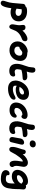

<svg xmlns="http://www.w3.org/2000/svg" viewBox="2200 -3022 1054 5551"><g transform="rotate(90 2727.5 -246.0)"><path d="M38.1 261.2Q5.4 261.2 -14.4 236.6Q-34.2 211.9 -24.9 167Q-20 141.6 -2.7 95.9Q14.6 50.3 22.9 7.8Q39.6 -75.7 48.3 -207.3Q57.1 -338.9 64 -391.1Q68.4 -415.5 84.5 -433.8Q100.6 -452.1 127 -452.1Q130.9 -452.1 131.8 -451.2Q148.4 -478.5 183.1 -489.7Q217.8 -501 275.9 -501Q371.6 -501 442.6 -466.1Q513.7 -431.2 547.4 -362.3Q581.1 -293.5 563 -202.1Q545.9 -119.1 475.1 -71.5Q404.3 -23.9 303.2 -23.9Q236.8 -23.9 189 -45.9Q184.1 4.4 174.8 45.9Q167.5 82 160.4 109.6Q153.3 137.2 141.6 167Q129.9 196.8 116 216.3Q102.1 235.8 82 248.5Q62 261.2 38.1 261.2ZM265.1 -348.1Q247.6 -348.1 219.2 -344.2Q209 -276.4 202.1 -196.8Q206.1 -195.3 217.3 -189.9Q228.5 -184.6 235.1 -181.9Q241.7 -179.2 253.4 -175.5Q265.1 -171.9 278.1 -170.4Q291 -168.9 306.2 -168.9Q347.7 -168.9 375.2 -185.5Q402.8 -202.1 409.2 -233.9Q418.5 -281.2 378.9 -314.7Q339.4 -348.1 265.1 -348.1Z M723.1 12.2Q689 12.2 668 -21.7Q647 -55.7 655.8 -101.1Q673.8 -188 678.7 -241Q683.6 -293.9 675.8 -339.8Q669.9 -383.3 673.8 -407.2Q678.2 -428.7 697 -441.9Q715.8 -455.1 740.7 -455.1Q782.7 -455.1 804.9 -435.1Q827.1 -415 832 -367.2Q894.5 -435.1 959 -473.1Q1023.4 -511.2 1077.1 -511.2Q1113.3 -511.2 1131.3 -487.1Q1149.4 -462.9 1141.1 -421.9Q1136.2 -398.9 1122.3 -381.8Q1108.4 -364.7 1078.1 -353Q1016.1 -329.6 971.7 -303Q927.2 -276.4 896.5 -243.2Q865.7 -210 845.7 -174.1Q825.7 -138.2 809.1 -88.9Q786.6 -27.3 770.5 -7.6Q754.4 12.2 723.1 12.2Z M1407.7 7.8Q1340.3 7.8 1286.4 -14.9Q1232.4 -37.6 1200 -76.2Q1167.5 -114.7 1155 -167.2Q1142.6 -219.7 1153.8 -278.8Q1163.6 -327.1 1193.6 -372.6Q1223.6 -418 1262.9 -449.5Q1302.2 -481 1347.2 -500Q1392.1 -519 1432.1 -519Q1457.5 -519 1479 -507.8H1482.9Q1568.8 -507.8 1625.2 -472.9Q1681.6 -438 1701.9 -378.4Q1722.2 -318.8 1707 -242.2Q1684.1 -128.9 1600.6 -60.5Q1517.1 7.8 1407.7 7.8ZM1301.8 -254.9Q1291 -199.2 1321 -166.5Q1351.1 -133.8 1413.1 -133.8Q1467.3 -133.8 1507.6 -167.5Q1547.9 -201.2 1559.1 -256.8Q1568.8 -305.2 1546.4 -334.5Q1523.9 -363.8 1477.1 -363.8Q1462.9 -363.8 1448.7 -357.4Q1434.6 -351.1 1425 -344Q1415.5 -336.9 1395 -319.8Q1366.2 -296.4 1350.8 -288.1Q1335.4 -279.8 1314 -279.8H1310.1Q1303.2 -261.7 1301.8 -254.9Z M2002.4 13.2Q1938.5 13.2 1893.6 -9.5Q1848.6 -32.2 1826.2 -73Q1803.7 -113.8 1797.9 -170.7Q1792 -227.5 1806.6 -295.9Q1819.3 -355 1847.7 -432.6Q1876 -510.3 1885.7 -550.8Q1893.6 -586.9 1896.7 -629.9Q1899.9 -672.9 1902.8 -688Q1908.7 -713.4 1924.6 -727.3Q1940.4 -741.2 1972.7 -741.2Q2080.6 -741.2 2042.5 -564Q2031.2 -523.4 2019.5 -491.2Q2098.1 -507.8 2173.8 -507.8Q2222.2 -507.8 2250.2 -481.4Q2278.3 -455.1 2271.5 -418.9Q2268.6 -401.4 2255.6 -388.9Q2242.7 -376.5 2223.6 -375Q2134.3 -369.1 2080.8 -361.6Q2027.3 -354 1971.7 -335.9Q1961.9 -296.9 1960.4 -286.1Q1944.3 -209 1961.9 -176Q1979.5 -143.1 2030.8 -143.1Q2053.2 -143.1 2079.1 -150.6Q2105 -158.2 2116.7 -158.2Q2144 -158.2 2156.2 -137.9Q2168.5 -117.7 2162.6 -86.9Q2152.8 -38.6 2110.6 -12.7Q2068.4 13.2 2002.4 13.2Z M2516.1 48.8Q2468.8 48.8 2429.9 38.3Q2391.1 27.8 2364.3 9Q2337.4 -9.8 2318.1 -35.9Q2298.8 -62 2290.5 -93.3Q2282.2 -124.5 2280.5 -159.9Q2278.8 -195.3 2287.1 -232.9Q2299.3 -294.4 2331.5 -352.5Q2363.8 -410.6 2410.2 -456.3Q2456.5 -502 2518.6 -529.5Q2580.6 -557.1 2646.5 -557.1Q2748 -557.1 2800 -501.7Q2852.1 -446.3 2833.5 -353Q2824.2 -305.7 2796.6 -270Q2769 -234.4 2729 -214.1Q2689 -193.8 2643.3 -183.8Q2597.7 -173.8 2546.4 -173.8Q2464.8 -173.8 2432.1 -205.1V-204.1Q2420.4 -146.5 2440.7 -118.7Q2460.9 -90.8 2521.5 -90.8Q2565.4 -90.8 2604 -98.9Q2642.6 -106.9 2668 -118.2Q2693.4 -129.4 2714.1 -140.6Q2734.9 -151.9 2752.7 -159.9Q2770.5 -168 2784.2 -168Q2813 -168 2825.2 -149.7Q2837.4 -131.3 2831.5 -102.1Q2819.8 -43 2730.2 2.9Q2640.6 48.8 2516.1 48.8ZM2632.3 -412.1Q2583 -412.1 2537.1 -376.2Q2491.2 -340.3 2461.4 -284.2Q2465.3 -284.2 2490 -279.5Q2514.6 -274.9 2536.1 -274.9Q2591.3 -274.9 2633.5 -298.1Q2675.8 -321.3 2682.1 -356Q2688 -382.8 2675.5 -397.5Q2663.1 -412.1 2632.3 -412.1Z M3136.2 5.9Q3085.9 5.9 3045.7 -6.3Q3005.4 -18.6 2979 -40.3Q2952.6 -62 2936 -92.5Q2919.4 -123 2916.7 -159.4Q2914.1 -195.8 2920.9 -236.8Q2936.5 -317.4 2991.5 -381.8Q3046.4 -446.3 3123.5 -481.2Q3200.7 -516.1 3284.2 -516.1Q3335 -516.1 3366 -488.5Q3397 -460.9 3387.2 -410.2Q3380.4 -375.5 3360.6 -356.7Q3340.8 -337.9 3317.9 -337.9Q3301.3 -337.9 3288.1 -351.6Q3274.9 -365.2 3262.2 -365.2Q3194.8 -365.2 3139.4 -319.8Q3084 -274.4 3072.3 -216.8Q3056.6 -133.8 3149.9 -133.8Q3179.2 -133.8 3202.1 -140.6Q3225.1 -147.5 3238.3 -157.5Q3251.5 -167.5 3262.2 -177.5Q3272.9 -187.5 3284.2 -194.3Q3295.4 -201.2 3308.1 -201.2Q3334.5 -201.2 3346.2 -183.8Q3357.9 -166.5 3351.1 -130.9Q3337.4 -68.8 3278.3 -31.5Q3219.2 5.9 3136.2 5.9Z M3665.5 13.2Q3600.6 13.2 3555.2 -9.3Q3509.8 -31.7 3487.3 -72Q3464.8 -112.3 3459 -168.5Q3453.1 -224.6 3467.8 -292Q3479.5 -348.6 3506.3 -426Q3533.2 -503.4 3542 -543Q3549.8 -576.2 3552.7 -617.2Q3555.7 -658.2 3559.6 -673.8Q3569.3 -728 3630.9 -728Q3735.4 -728 3700.7 -561Q3692.4 -530.8 3681.6 -497.1Q3760.7 -513.2 3821.8 -513.2Q3868.7 -513.2 3895.8 -486.6Q3922.9 -460 3915.5 -423.8Q3912.6 -406.2 3899.7 -393.8Q3886.7 -381.3 3867.7 -379.9Q3790 -375.5 3738.5 -367.2Q3687 -358.9 3632.8 -340.8Q3623.5 -302.7 3621.6 -291Q3605 -210.4 3622.3 -175.8Q3639.6 -141.1 3689.9 -141.1Q3714.4 -141.1 3741.2 -150.1Q3768.1 -159.2 3779.8 -159.2Q3806.2 -159.2 3818.4 -137.9Q3830.6 -116.7 3824.7 -86.9Q3814.9 -38.1 3773.9 -12.5Q3732.9 13.2 3665.5 13.2Z M4107.9 -577.1Q4057.6 -577.1 4031.2 -605.5Q4004.9 -633.8 4013.2 -675.8Q4020.5 -712.4 4049.8 -732.7Q4079.1 -752.9 4120.1 -752.9Q4170.4 -752.9 4194.8 -722.9Q4219.2 -692.9 4211.9 -657.2Q4206.1 -624.5 4179.2 -600.8Q4152.3 -577.1 4107.9 -577.1ZM3995.1 9.8Q3951.7 9.8 3929.4 -19.3Q3907.2 -48.3 3915 -88.9Q3928.2 -156.2 3939.2 -222.7Q3950.2 -289.1 3955.1 -313Q3963.4 -356.9 3996.6 -386.5Q4029.8 -416 4072.8 -416Q4105.5 -416 4122.8 -393.6Q4140.1 -371.1 4131.8 -330.1Q4127 -303.2 4098.4 -189.9Q4069.8 -76.7 4064.9 -53.2Q4053.7 9.8 3995.1 9.8Z M4693.4 3.9Q4630.9 3.9 4608.2 -71.5Q4585.4 -147 4612.3 -293.9Q4619.1 -331.1 4620.6 -345.2Q4622.1 -359.4 4618.7 -377.9H4612.3Q4573.7 -377.9 4495.4 -281.5Q4417 -185.1 4350.6 -49.8Q4334 -15.6 4314.2 -1.2Q4294.4 13.2 4266.6 13.2Q4235.4 13.2 4218 -8.3Q4200.7 -29.8 4198.7 -66.2Q4196.8 -102.5 4205.6 -150.9Q4216.8 -207 4242.7 -281.5Q4268.6 -356 4279.3 -410.2Q4283.7 -434.1 4300.3 -449Q4316.9 -463.9 4341.3 -463.9Q4375.5 -463.9 4395.3 -439.2Q4415 -414.6 4409.2 -373Q4465.3 -445.8 4530.3 -485.4Q4595.2 -524.9 4654.3 -524.9Q4720.2 -524.9 4752.2 -479.7Q4784.2 -434.6 4770.5 -366.2Q4755.9 -288.6 4750.5 -242.9Q4745.1 -197.3 4748.8 -162.6Q4752.4 -127.9 4768.6 -110.8Q4784.7 -91.8 4779.3 -59.1Q4774.4 -32.2 4752.2 -14.2Q4730 3.9 4693.4 3.9Z M5127.4 256.8Q5083.5 256.8 5046.9 252.2Q5010.3 247.6 4984.1 239.5Q4958 231.4 4937.7 220.7Q4917.5 210 4905 196.8Q4892.6 183.6 4884.3 170.4Q4876 157.2 4873 142.6Q4870.1 127.9 4870.1 115.2Q4870.1 102.5 4872.6 89.8Q4880.9 51.3 4907.2 28.1Q4933.6 4.9 4969.7 4.9Q4997.6 4.9 5007.8 18.1Q5018.1 31.2 5014.6 50.8Q5009.3 80.6 5034.9 96.7Q5060.5 112.8 5130.4 112.8Q5229 112.8 5247.6 22Q5256.3 -21.5 5256.8 -66.2Q5257.3 -110.8 5254.4 -145Q5211.9 -101.1 5158.9 -80.6Q5106 -60.1 5053.7 -60.1Q4948.7 -60.1 4898.7 -117.9Q4848.6 -175.8 4866.7 -269Q4877.9 -325.2 4910.4 -374Q4942.9 -422.9 4987.1 -456.3Q5031.2 -489.7 5085 -508.8Q5138.7 -527.8 5192.4 -527.8Q5289.1 -527.8 5310.5 -462.9Q5322.8 -472.2 5343.8 -472.2Q5387.7 -472.2 5410.2 -447.8Q5432.6 -423.3 5428.7 -391.1Q5422.4 -339.4 5420.2 -281.7Q5418 -224.1 5418.2 -182.4Q5418.5 -140.6 5412.6 -78.6Q5406.7 -16.6 5393.6 48.8Q5373 152.3 5305.4 204.6Q5237.8 256.8 5127.4 256.8ZM5017.6 -262.2Q5006.8 -208 5066.4 -208Q5131.3 -208 5183.8 -242.2Q5236.3 -276.4 5265.6 -342.8Q5253.9 -343.3 5245.1 -349.6Q5236.3 -356 5231.2 -363.5Q5226.1 -371.1 5214.1 -377.4Q5202.1 -383.8 5185.5 -383.8Q5134.8 -383.8 5080.8 -344.7Q5026.9 -305.7 5017.6 -262.2Z"/></g></svg>

Font: Shantell Sans Irregular
Style: Bold Italic
Weight: 700
Italic angle: -11.31°
Designer: Stephen Nixon, Anya Danilova, Shantell Martin
Foundry: Arrow Type
Version: Version 1.006;[9816181b4]